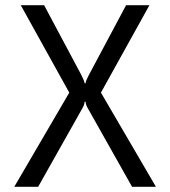

<svg xmlns="http://www.w3.org/2000/svg" viewBox="-20 -720 656 740"><path d="M466 -700H556L369 -363L581 0H489L320 -300Q310 -316 310 -328H306Q306 -316 296 -300L127 0H35L247 -363L60 -700H150L294 -430Q306 -406 306 -399H310Q310 -403 312 -408.5Q314 -414 317.5 -420.5Q321 -427 322 -430Z"/></svg>

Font: Electrolize
Style: Regular
Weight: 400
Designer: Valery Zaveryaev
Foundry: Cyreal (www.cyreal.org)
Version: Version 1.002